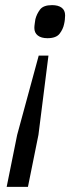

<svg xmlns="http://www.w3.org/2000/svg" viewBox="-20 -548 311 749"><path d="M89 181H6L47 -22L131 -331H169L130 -22ZM165 -399Q141 -399 127.5 -409.5Q114 -420 114 -439Q114 -446 115.5 -456Q117 -466 118 -473Q123 -493 136 -510.5Q149 -528 183 -528Q207 -528 220.5 -518Q234 -508 234 -488Q234 -481 233 -471.5Q232 -462 230 -454Q226 -434 212.5 -416.5Q199 -399 165 -399Z"/></svg>

Font: IBM Plex Sans Var
Style: Italic
Weight: 400
Italic angle: -11.31°
Designer: Mike Abbink, Paul van der Laan, Pieter van Rosmalen
Foundry: Bold Monday
Version: Version 1.001